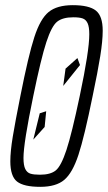

<svg xmlns="http://www.w3.org/2000/svg" viewBox="-20 -716 418 744"><path d="M20 -91Q20 -129 29.5 -186.5Q39 -244 59 -344Q90 -501 113 -572Q136 -643 168.5 -669.5Q201 -696 262 -696Q325 -696 351.5 -675Q378 -654 378 -597Q378 -558 368.5 -498.5Q359 -439 339 -344Q307 -186 284 -116Q261 -46 229 -19Q197 8 136 8Q72 8 46 -12.5Q20 -33 20 -91ZM289 -344Q326 -519 326 -583Q326 -612 319.5 -626Q313 -640 300.5 -644.5Q288 -649 264 -649Q223 -649 201.5 -632Q180 -615 159.5 -552.5Q139 -490 109 -344Q71 -161 71 -104Q71 -75 78 -61Q85 -47 98 -43Q111 -39 135 -39Q176 -39 196.5 -56Q217 -73 237.5 -135Q258 -197 289 -344ZM225 -383 234 -450 280 -491 290 -464ZM109 -175 134 -277 159 -285 153 -224Z"/></svg>

Font: Saira Ultra Condensed Light
Style: Italic
Weight: 300
Width: 1
Italic angle: -12°
Designer: Hector Gatti with collaboration of the Omnibus-Type team
Foundry: Omnibus-Type
Version: Version 1.001; ttfautohint (v1.8)